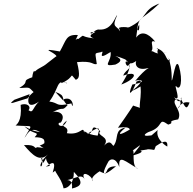

<svg xmlns="http://www.w3.org/2000/svg" viewBox="-20 -979 1103 1097"><path d="M347 -413C408 -432 399 -340 388 -388C293 -367 321 -391 262 -399C320 -477 301 -528 362 -505C364 -493 324 -539 331 -504C415 -540 371 -570 413 -523C431 -530 440 -543 420 -624C515 -633 507 -607 533 -613C525 -683 515 -672 557 -681C587 -699 521 -623 612 -682C620 -625 556 -596 639 -610C667 -623 686 -639 639 -659C691 -646 721 -625 690 -645C758 -584 700 -591 684 -547C772 -579 762 -529 673 -496C713 -558 740 -614 702 -628C689 -628 707 -587 717 -610C740 -633 710 -591 796 -658C737 -649 740 -565 825 -590C840 -591 820 -599 751 -515C773 -532 835 -512 736 -496C704 -421 736 -443 760 -513C802 -532 787 -496 729 -457C791 -487 738 -460 783 -485C792 -392 752 -349 814 -328C807 -337 774 -324 836 -314C804 -365 796 -355 740 -376C749 -388 712 -330 654 -249C750 -263 705 -221 736 -248C661 -200 642 -204 697 -250C633 -238 658 -193 634 -154C622 -124 621 -197 575 -147C614 -201 525 -202 553 -230C487 -285 527 -214 477 -213C560 -267 549 -245 538 -204C464 -211 460 -244 461 -220C454 -266 445 -204 362 -218C381 -267 305 -244 362 -290C337 -229 292 -278 328 -279C364 -335 299 -348 279 -337C351 -377 328 -337 366 -378C320 -419 364 -430 296 -454L342 -404ZM142 -413C135 -345 211 -399 230 -423C158 -369 176 -327 143 -349C160 -370 136 -393 98 -380C107 -283 73 -267 69 -262C178 -253 166 -277 120 -192C135 -205 147 -262 209 -224C153 -233 134 -251 119 -258C173 -204 211 -231 178 -195C228 -194 242 -185 230 -146C272 -200 223 -143 206 -150C234 -123 247 -134 192 -138C171 -123 195 -155 117 -150C168 -90 207 -52 254 -97C167 -14 245 -3 213 -82C234 -77 210 -13 243 -75C247 -33 290 -34 242 -27C270 -46 306 -73 281 7C337 -31 319 -39 297 -23C276 -7 332 34 343 97C371 97 403 65 402 3C459 62 448 85 392 98C388 102 408 35 343 53C400 50 445 7 464 46C434 -9 505 18 510 56C483 27 599 -26 548 -1C616 36 560 -29 643 -29C545 53 571 -5 600 -57C611 -72 641 -81 662 -25C655 -102 696 -55 769 -15C728 -23 752 -125 738 -119C790 -155 800 -172 734 -88C734 -91 800 -104 787 -117C756 -119 863 -127 807 -126C877 -129 854 -108 870 -144C902 -165 940 -189 936 -143C942 -135 865 -181 881 -236C801 -167 830 -192 874 -211C766 -188 817 -222 835 -227C920 -256 879 -311 941 -267C986 -280 923 -284 998 -297C1023 -345 962 -382 981 -409C1015 -421 1025 -378 990 -355C994 -350 1011 -406 1063 -393C1045 -343 1037 -369 1013 -415C1018 -444 1023 -363 974 -424C1022 -387 970 -502 987 -486C1010 -456 1027 -516 1002 -602C982 -655 968 -513 961 -520C964 -648 914 -687 952 -633C922 -633 937 -683 874 -704C904 -712 838 -649 936 -682C848 -654 864 -707 830 -677C878 -692 821 -757 867 -741C823 -795 784 -802 758 -764C770 -871 780 -814 774 -852C779 -811 772 -792 764 -816C774 -887 795 -867 891 -959C786 -920 833 -877 711 -820C682 -830 738 -812 735 -821C654 -829 647 -824 668 -791C650 -821 660 -831 666 -800C648 -835 615 -818 649 -891C640 -893 624 -805 547 -810C522 -815 496 -770 498 -794C576 -807 453 -780 516 -760C426 -769 474 -790 427 -756C415 -765 402 -725 425 -779C356 -783 360 -751 322 -685C196 -707 289 -684 303 -658C313 -661 332 -683 253 -620C219 -591 207 -596 179 -570C167 -592 155 -484 174 -541C89 -513 160 -518 90 -476C155 -479 141 -483 172 -453C148 -436 115 -388 137 -417C57 -394 18 -374 62 -409L149 -441Z"/></svg>

Font: Hussar Lance
Style: Italic
Weight: 700
Foundry: Cannot Into Space Fonts, PlusOne Fonts
Version: Version 2.27